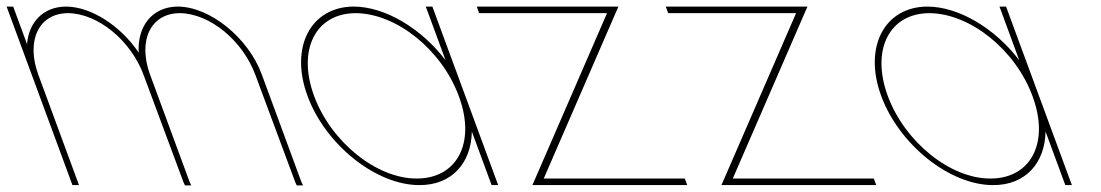

<svg xmlns="http://www.w3.org/2000/svg" viewBox="-134 -573 3349 584"><path d="M287.9 -412.9C283.2 -493.3 328.9 -552.2 406.1 -553C505.1 -553 622.5 -457 662.8 -345L782.6 -20L787.7 -9H768.7L764 -19L642.8 -345C604.1 -450 503.8 -532 413.4 -533C325 -533 284.6 -451.1 322 -347C322.3 -346.4 322.5 -345.7 322.8 -345L326.5 -335L442.6 -20L447.7 -9H428.7L424 -19L306.5 -335H306.5L302.8 -345C264 -450 163.8 -532 73.4 -533C-15.6 -533 -56 -450 -17.2 -345L-13.5 -335L102.6 -20L106.3 -10H86.3L82.6 -20L-33.5 -335L-37.2 -345L-110.2 -543L-113.9 -553H-93.9L-90.2 -543L-51.8 -438.8C-46.3 -505.7 -2.5 -552.3 66.1 -553C144.2 -553 233.8 -493.2 287.9 -412.9Z M801.4 -281C746.4 -430 811.4 -552 941.1 -553C1038.7 -553 1148.9 -485.1 1221.2 -389.8L1164.8 -543L1161.1 -553H1181.1L1184.8 -543L1279.9 -285C1280.4 -283.7 1280.9 -282.3 1281.4 -281L1377.6 -20L1381.3 -10H1361.3L1357.6 -20L1301.2 -172.9C1299.5 -77.3 1240.2 -9.3 1141.3 -10C1009.3 -10 856 -133 801.4 -281ZM821.4 -281C873 -141 1012.3 -29 1133.9 -30C1255.7 -30 1313.2 -137.8 1262.9 -276.7L1261.4 -281C1209.4 -422 1071.8 -532 948.4 -533C826.4 -533 769.4 -422 821.4 -281Z M1333.4 -533H1323.4L1316.1 -553H1326.1H1726.1H1736.1H1747.1L1740 -537L1519.9 -30H1938.9H1948.9L1956.3 -10H1946.3H1506.3H1496.3H1485.3L1492.4 -26L1712.4 -533Z M1908.4 -533H1898.4L1891.1 -553H1901.1H2301.1H2311.1H2322.1L2315 -537L2094.9 -30H2513.9H2523.9L2531.3 -10H2521.3H2081.3H2071.3H2060.3L2067.4 -26L2287.4 -533Z M2546.4 -281C2491.4 -430 2556.4 -552 2686.1 -553C2783.7 -553 2893.9 -485.1 2966.2 -389.8L2909.8 -543L2906.1 -553H2926.1L2929.8 -543L3024.9 -285C3025.4 -283.7 3025.9 -282.3 3026.4 -281L3122.6 -20L3126.3 -10H3106.3L3102.6 -20L3046.2 -172.9C3044.5 -77.3 2985.2 -9.3 2886.3 -10C2754.3 -10 2601 -133 2546.4 -281ZM2566.4 -281C2618 -141 2757.3 -29 2878.9 -30C3000.7 -30 3058.2 -137.8 3007.9 -276.7L3006.4 -281C2954.4 -422 2816.8 -532 2693.4 -533C2571.4 -533 2514.4 -422 2566.4 -281Z"/></svg>

Font: Nordica Plus
Style: NordicaClassicUltraLightOpObl
Weight: 300
Version: Version 1